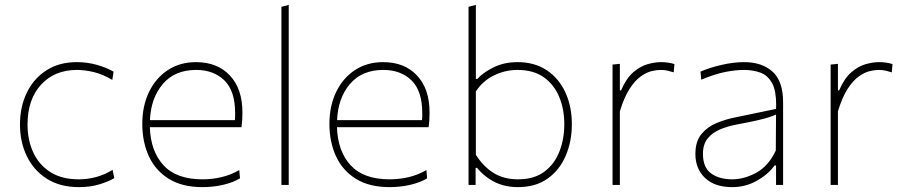

<svg xmlns="http://www.w3.org/2000/svg" viewBox="-20 -759 3713 788"><path d="M304 9Q226.5 9 172.5 -25.2Q118.5 -59.5 90.2 -117.8Q62 -176 62 -248Q62 -320.5 90 -378.5Q118 -436.5 170.2 -470.2Q222.5 -504 295 -504Q338 -504 377.8 -492.8Q417.5 -481.5 446 -465L441 -431Q400 -455 363.5 -463.5Q327 -472 296 -472Q204 -472 148.5 -411.5Q93 -351 93 -248Q93 -185 116.2 -134Q139.5 -83 186.2 -53Q233 -23 304 -23Q339.5 -23 374.8 -32.5Q410 -42 442 -62L449 -28Q426 -14 388.2 -2.5Q350.5 9 304 9Z M811 9Q728 9 673.2 -24.8Q618.5 -58.5 591.2 -117.2Q564 -176 564 -251Q564 -324.5 591.8 -381.8Q619.5 -439 669 -471.5Q718.5 -504 784 -504Q872 -504 923.5 -449.2Q975 -394.5 975 -297Q975 -262.5 971 -237H595Q598 -138.5 651 -80.8Q704 -23 811 -23Q851 -23 889.2 -32Q927.5 -41 962 -61L965 -27Q936.5 -10 896 -0.5Q855.5 9 811 9ZM785 -472Q697 -472 648 -414Q599 -356 595.5 -266H944Q945 -273.5 945 -281Q945 -288 945 -295Q945 -386 901 -429Q857 -472 785 -472Z M1135 0V-731L1165 -739V0Z M1579 9Q1496 9 1441.2 -24.8Q1386.5 -58.5 1359.2 -117.2Q1332 -176 1332 -251Q1332 -324.5 1359.8 -381.8Q1387.5 -439 1437 -471.5Q1486.5 -504 1552 -504Q1640 -504 1691.5 -449.2Q1743 -394.5 1743 -297Q1743 -262.5 1739 -237H1363Q1366 -138.5 1419 -80.8Q1472 -23 1579 -23Q1619 -23 1657.2 -32Q1695.5 -41 1730 -61L1733 -27Q1704.5 -10 1664 -0.5Q1623.5 9 1579 9ZM1553 -472Q1465 -472 1416 -414Q1367 -356 1363.5 -266H1712Q1713 -273.5 1713 -281Q1713 -288 1713 -295Q1713 -386 1669 -429Q1625 -472 1553 -472Z M2106 9Q2053 9 2011.2 -11.5Q1969.5 -32 1938 -70H1932V0H1903V-731L1933 -739V-435H1939Q1961 -460 2004.5 -482Q2048 -504 2104 -504Q2173.5 -504 2223.5 -471Q2273.5 -438 2300.2 -380.2Q2327 -322.5 2327 -249Q2327 -179.5 2302.2 -120.8Q2277.5 -62 2228.2 -26.5Q2179 9 2106 9ZM2106 -23Q2173 -23 2215 -55Q2257 -87 2276.5 -138.5Q2296 -190 2296 -249Q2296 -310.5 2275.2 -361Q2254.5 -411.5 2212 -441.8Q2169.5 -472 2104 -472Q2054 -472 2008.5 -450.2Q1963 -428.5 1933 -384V-124Q1963 -76 2005.2 -49.5Q2047.5 -23 2106 -23Z M2494 0V-494L2524 -497V-388H2529Q2550 -437.5 2579.2 -462.5Q2608.5 -487.5 2638.5 -495.8Q2668.5 -504 2692 -504Q2708 -504 2721.8 -502Q2735.5 -500 2748 -496L2745 -462Q2731 -466.5 2719.2 -469.2Q2707.5 -472 2690 -472Q2675.5 -472 2654.2 -467Q2633 -462 2609.5 -445.2Q2586 -428.5 2563.8 -394.2Q2541.5 -360 2524 -302V0Z M2985 9Q2913 9 2873.5 -28.8Q2834 -66.5 2834 -127Q2834 -179 2859 -209Q2884 -239 2920.8 -254Q2957.5 -269 2992 -276L3165 -312Q3165.5 -320.5 3165.5 -328.5Q3165.5 -385.5 3150 -415.5Q3132 -449.5 3101.2 -460.8Q3070.5 -472 3034 -472Q2999.5 -472 2957.2 -463.8Q2915 -455.5 2858 -432L2855 -465Q2891 -481 2940.5 -492.5Q2990 -504 3034 -504Q3107 -504 3150.5 -465Q3194 -426 3194 -339V0H3165V-80H3159Q3133.5 -44 3086.8 -17.5Q3040 9 2985 9ZM2985 -23Q3034 -23 3084 -50.2Q3134 -77.5 3164 -141L3165 -289Q3155.5 -284.5 3139.5 -279Q3123.5 -273.5 3092 -266Q3060.5 -258.5 3004 -248Q2966.5 -241 2935 -227.8Q2903.5 -214.5 2884.2 -190.5Q2865 -166.5 2865 -128Q2865 -71 2898.8 -47Q2932.5 -23 2985 -23Z M3389 0V-494L3419 -497V-388H3424Q3445 -437.5 3474.2 -462.5Q3503.5 -487.5 3533.5 -495.8Q3563.5 -504 3587 -504Q3603 -504 3616.8 -502Q3630.5 -500 3643 -496L3640 -462Q3626 -466.5 3614.2 -469.2Q3602.5 -472 3585 -472Q3570.5 -472 3549.2 -467Q3528 -462 3504.5 -445.2Q3481 -428.5 3458.8 -394.2Q3436.5 -360 3419 -302V0Z"/></svg>

Font: Heraclito Thin
Style: Regular
Weight: 100
Designer: Kostas Bartsokas (font) & Cristiano Sobral (main changes)
Foundry: Kostas Bartsokas (font) & Cristiano Sobral (main changes)
Version: Version 1.00;July 8, 2020;FontCreator 13.0.0.2655 64-bit